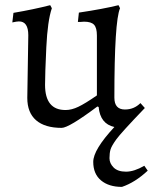

<svg xmlns="http://www.w3.org/2000/svg" viewBox="-20 -484 593 745"><path d="M540 159.2 553.2 178.2Q503.9 224.1 453.1 241.2Q402.3 241.2 372.1 216.1Q341.8 190.9 341.8 144Q341.8 97.2 423.8 8.8Q368.7 -3.4 362.8 -68.8L357.9 -70.8Q247.1 12.2 219.2 12.2Q154.3 12.2 120.1 -17.3Q85.9 -46.9 85.9 -104L89.8 -347.2Q89.8 -401.4 53.2 -400.9Q45.4 -400.9 27.8 -397L32.2 -434.1Q109.9 -447.3 174.8 -463.9L181.2 -452.1Q164.6 -403.8 159.7 -300.3Q154.8 -196.8 154.8 -154.8Q154.8 -56.6 234.9 -57.1Q257.8 -57.1 283.9 -69.6Q310.1 -82 356 -113.8V-346.2Q356 -376 345 -387.9Q334 -399.9 306.2 -399.9L292 -398.9H282.2L286.1 -435.1Q380.4 -449.2 439.9 -463.9L445.8 -452.1Q423.8 -401.9 423.8 -105Q423.8 -59.1 464.8 -59.1Q500 -59.1 524.9 -84L542 -64.9Q449.2 31.7 431.2 56.9Q413.1 82 408.9 95.9Q404.8 109.9 404.8 129.9Q404.8 149.9 420.9 166Q437 182.1 468.8 182.1Q500.5 182.1 540 159.2Z"/></svg>

Font: Alegreya-Regular
Style: Regular
Weight: 400
Designer: Juan Pablo del Peral
Foundry: Juan Pablo del Peral
Version: Version 1.003